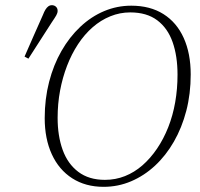

<svg xmlns="http://www.w3.org/2000/svg" viewBox="-20 -709 774 743"><path d="M75 -490Q93 -531 110.5 -571Q128 -611 146 -651Q151 -664 156 -672Q161 -680 167 -684.5Q173 -689 180 -689Q190 -689 196.5 -683Q203 -677 203 -667Q203 -659 198 -650Q193 -641 180 -622Q158 -587 135 -552Q112 -517 90 -482ZM381 14Q311 14 259.5 -19Q208 -52 180.5 -112Q153 -172 153 -252Q153 -326 170 -392Q187 -458 218 -512Q249 -566 291 -605.5Q333 -645 383 -666Q433 -687 488 -687Q561 -687 612.5 -654.5Q664 -622 691 -562Q718 -502 718 -421Q718 -346 701 -280.5Q684 -215 653 -161Q622 -107 580 -68Q538 -29 487.5 -7.5Q437 14 381 14ZM386 -13Q427 -13 463.5 -27.5Q500 -42 531 -69Q562 -96 587.5 -133.5Q613 -171 631 -216.5Q649 -262 658 -313.5Q667 -365 667 -420Q667 -492 648 -546Q629 -600 588.5 -630.5Q548 -661 484 -661Q444 -661 407 -646Q370 -631 338.5 -603.5Q307 -576 282 -538Q257 -500 239.5 -454.5Q222 -409 212.5 -358.5Q203 -308 203 -253Q203 -183 222.5 -129Q242 -75 283 -44Q324 -13 386 -13Z"/></svg>

Font: Source Serif 4 36pt Light
Style: Italic
Weight: 300
Italic angle: -12°
Designer: Frank Grießhammer
Foundry: Adobe Systems Incorporated
Version: Version 4.004;hotconv 1.0.116;makeotfexe 2.5.65601